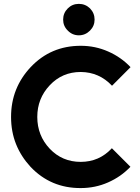

<svg xmlns="http://www.w3.org/2000/svg" viewBox="-20 -945 710 977"><path d="M461.3 -845.3Q461.3 -878.3 438 -902.3Q414.3 -925.3 381.3 -925.3Q348 -925.3 325 -902.3Q301.3 -878.7 301.3 -845.3Q301.3 -812.3 325 -789.3Q348.3 -765.3 381.3 -765.3Q414 -765.3 438 -789.3Q461.3 -812.7 461.3 -845.3ZM390.7 -712Q238.7 -712 136.3 -603.7Q86.7 -551 61.5 -487.7Q36.3 -424.3 36.3 -350Q36.3 -275.3 61.5 -212Q86.7 -148.7 135.7 -95.7Q238.7 12.7 390.7 12Q464.7 12 529.7 -16.7Q562.3 -31 590.8 -50.8Q619.3 -70.7 643.7 -96.3L549.3 -190.7Q485 -121.3 390.7 -121.3Q296.7 -121.3 233.3 -188Q169.7 -255.3 169.7 -350Q169.7 -444 233.3 -511.3Q296.7 -578.7 390.7 -578.7Q485 -578 550 -508.7L644.3 -603.3Q620 -629 591.5 -648.8Q563 -668.7 530.3 -683Q498 -697.3 463 -704.7Q428 -712 390.7 -712Z"/></svg>

Font: Unageo Variable
Style: Regular
Weight: 300
Designer: Richard Sepsi
Foundry: Richard Sepsi
Version: Version 2.200